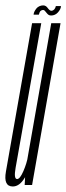

<svg xmlns="http://www.w3.org/2000/svg" viewBox="-43 -686 246 712"><path d="M48.5 0H76L181.5 -600H147L51.5 -56ZM110 -600H76L5 -197.5Q-11 -105.5 -21 -50Q-31 5.5 4.5 5.5Q29 5.5 48.2 -25.8Q67.5 -57 74 -93L61 -108Q56.5 -81 43.8 -51.5Q31 -22 20.5 -22Q7.5 -22 14.8 -63.5Q22 -105 38 -194ZM146.5 -628.5Q154 -628.5 160.5 -631.5Q167 -634.5 172 -640.2Q177 -646 180 -651.8Q183 -657.5 183 -663.5H164Q163.5 -660 161.2 -655.5Q159 -651 155 -648.5Q151 -646 148 -646Q144 -646 140.5 -649Q137 -652 134 -656.2Q131 -660.5 127 -663.2Q123 -666 117 -666Q110 -666 103.2 -663Q96.5 -660 92.2 -654.8Q88 -649.5 85 -643.8Q82 -638 81.5 -631.5H101Q102 -635.5 103.8 -640Q105.5 -644.5 109.2 -646.8Q113 -649 117 -649Q120.5 -649 123.2 -646Q126 -643 129.2 -638.8Q132.5 -634.5 136.2 -631.5Q140 -628.5 146.5 -628.5Z"/></svg>

Font: Anybody UltraCondensed ExtraLight
Style: Italic
Weight: 250
Width: 1
Italic angle: -10°
Version: Version 1.113;gftools[0.9.25]